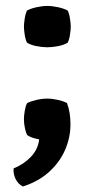

<svg xmlns="http://www.w3.org/2000/svg" viewBox="-20 -472 326 662"><path d="M211 -116.5Q217.5 -99.5 220.2 -81.2Q223 -63 223 -43.5Q223 1.5 204.8 44Q186.5 86.5 150 120Q113.5 153.5 59 171Q42 162.5 33.5 144.5Q25 126.5 27 108.5Q61.5 95 86.5 68.8Q111.5 42.5 115 8.5Q104 6.5 92.2 2.8Q80.5 -1 73.5 -6.5Q69 -15 65.8 -30.8Q62.5 -46.5 62.5 -60Q62.5 -73.5 65.5 -90.8Q68.5 -108 73.5 -116.5Q84.5 -122.5 104.8 -127.2Q125 -132 142.5 -132Q160 -132 180 -127.5Q200 -123 211 -116.5ZM62.5 -380Q62.5 -389 65 -406.5Q67.5 -424 73 -435.5Q85.5 -442.5 105.5 -447Q125.5 -451.5 143 -451.5Q160.5 -451.5 180.8 -447Q201 -442.5 213.5 -435.5Q219 -424 221.5 -406.5Q224 -389 224 -380Q224 -371 221.5 -353.5Q219 -336 213.5 -325Q201 -317 180.8 -313Q160.5 -309 143 -309Q125.5 -309 105.5 -313Q85.5 -317 73 -325Q67.5 -336 65 -353.5Q62.5 -371 62.5 -380Z"/></svg>

Font: Signika SC SemiBold
Style: Regular
Weight: 600
Designer: Anna Giedryś
Foundry: Anna Giedryś
Version: Version 2.000; ttfautohint (v1.8.3) -l 8 -r 50 -G 200 -x 9 -